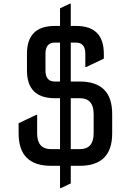

<svg xmlns="http://www.w3.org/2000/svg" viewBox="-20 -874 689 1012"><path d="M249 0Q78.1 0 78.1 -170.9V-224.6L170.9 -268.6H175.8V-170.9Q175.8 -87.9 249 -87.9H296.4V-356.4H268.6Q122.1 -356.4 122.1 -502.9V-590.8Q122.1 -737.3 268.6 -737.3H296.4V-830.1L348.1 -854.5H353V-737.3H380.9Q527.3 -737.3 527.3 -590.8V-564.9L434.6 -521H429.7V-590.8Q429.7 -649.4 380.9 -649.4H353V-444.3H400.4Q571.3 -444.3 571.3 -273.4V-170.9Q571.3 0 400.4 0H353V92.8L301.3 117.2H296.4V0ZM296.4 -444.3V-649.4H268.6Q219.7 -649.4 219.7 -590.8V-502.9Q219.7 -444.3 268.6 -444.3ZM353 -356.4V-87.9H400.4Q473.6 -87.9 473.6 -170.9V-273.4Q473.6 -356.4 400.4 -356.4Z"/></svg>

Font: Nova Square
Style: Book
Weight: 400
Version: Version 2.000